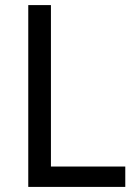

<svg xmlns="http://www.w3.org/2000/svg" viewBox="-20 -734 536 754"><path d="M91 0V-714H180V-80H472V0Z"/></svg>

Font: Noto Sans Display
Style: Regular
Weight: 400
Designer: Monotype Design Team
Foundry: Monotype Imaging Inc.
Version: Version 2.003